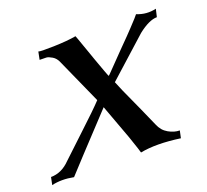

<svg xmlns="http://www.w3.org/2000/svg" viewBox="-126 -586 750 694"><g transform="rotate(-20 249.0 -238.5)"><path d="M534 -471 527 -441Q497 -441 454 -407L304 -272L320 -234Q337 -197 359 -148Q381 -99 390 -78Q400 -53 422 -40.5Q444 -28 465 -28L459 0Q367 -13 306 -1Q306 -4 284 -68L235 -201L107 -64L48 0Q2 -9 -36 0L-30 -29Q11 -29 44 -63Q56 -75 126.5 -140.5Q197 -206 222 -233L144 -407Q137 -424 123.5 -432Q110 -440 102 -440.5Q94 -441 76 -441L82 -471Q88 -468 141 -469.5Q194 -471 227 -477L232 -464Q236 -452 242 -435.5Q248 -419 250 -413Q253 -404 263.5 -374.5Q274 -345 282 -323.5Q290 -302 291 -301Q291 -300 314 -324Q337 -348 365 -376.5Q393 -405 401 -413Q409 -421 423.5 -436.5Q438 -452 449 -464L460 -477Q496 -462 534 -471Z"/></g></svg>

Font: GFS Artemisia
Style: Italic
Weight: 400
Italic angle: -12°
Designer: Takis Katsoulidis and George D. Matthiopoulos
Foundry: George Matthiopoulos and Takis Katsoulidis
Version: Version 1.0